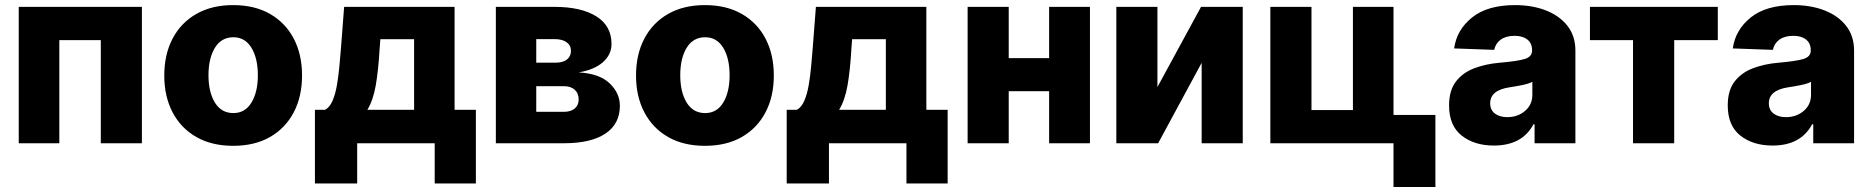

<svg xmlns="http://www.w3.org/2000/svg" viewBox="-20 -573 7487 768"><path d="M55 0V-545.5H547.6V0H383.2V-412.6H217.3V0Z M912.6 10.3Q827.1 10.3 765.3 -25Q703.5 -60.4 670.3 -123.8Q637.1 -187.1 637.1 -271Q637.1 -355.1 670.3 -418.5Q703.5 -481.9 765.3 -517.2Q827.1 -552.6 912.6 -552.6Q998.6 -552.6 1060.2 -517.2Q1121.8 -481.9 1155 -418.5Q1188.2 -355.1 1188.2 -271Q1188.2 -187.1 1155 -123.8Q1121.8 -60.4 1060.2 -25Q998.6 10.3 912.6 10.3ZM913.7 -120.7Q960.2 -120.7 985.8 -162.6Q1011.4 -204.5 1011.4 -272Q1011.4 -339.8 985.8 -381.9Q960.2 -424 913.7 -424Q865.4 -424 839.7 -381.9Q813.9 -339.8 813.9 -272Q813.9 -204.5 839.7 -162.6Q865.4 -120.7 913.7 -120.7Z M1239.7 160.9V-133.9H1280.5Q1298.7 -143.5 1310 -169.7Q1321.4 -196 1327.6 -231.7Q1333.8 -267.4 1337.4 -306.3Q1340.9 -345.2 1343.8 -379.6L1356.5 -545.5H1798.3V-133.9H1883.5V160.9H1718.8V0H1408.7V160.9ZM1449.6 -133.9H1636.4V-416.2H1501.4L1498.6 -379.6Q1493.6 -291.9 1483.1 -231.9Q1472.7 -171.9 1449.6 -133.9Z M1963.4 0V-545.5H2198.9Q2304.3 -545.5 2365.2 -507.6Q2426.1 -469.8 2426.1 -397Q2426.1 -354.8 2391.9 -324.4Q2357.6 -294 2294.7 -283.4Q2377.8 -278.8 2418.7 -239.5Q2459.5 -200.3 2459.5 -149.9Q2459.5 -77.4 2401.8 -38.7Q2344.1 0 2235.4 0ZM2125 -125.7H2235.4Q2262.8 -125.7 2278.8 -138.8Q2294.7 -152 2294.7 -175.1Q2294.7 -199.9 2278.8 -214.1Q2262.8 -228.3 2235.4 -228.3H2125ZM2125 -322.4H2203.5Q2231.9 -322.4 2247.9 -335Q2263.8 -347.7 2263.8 -370Q2263.8 -391.7 2246.4 -404.1Q2229 -416.5 2198.9 -416.5H2125Z M2799.7 10.3Q2714.1 10.3 2652.3 -25Q2590.6 -60.4 2557.4 -123.8Q2524.1 -187.1 2524.1 -271Q2524.1 -355.1 2557.4 -418.5Q2590.6 -481.9 2652.3 -517.2Q2714.1 -552.6 2799.7 -552.6Q2885.7 -552.6 2947.3 -517.2Q3008.9 -481.9 3042.1 -418.5Q3075.3 -355.1 3075.3 -271Q3075.3 -187.1 3042.1 -123.8Q3008.9 -60.4 2947.3 -25Q2885.7 10.3 2799.7 10.3ZM2800.8 -120.7Q2847.3 -120.7 2872.9 -162.6Q2898.4 -204.5 2898.4 -272Q2898.4 -339.8 2872.9 -381.9Q2847.3 -424 2800.8 -424Q2752.5 -424 2726.7 -381.9Q2701 -339.8 2701 -272Q2701 -204.5 2726.7 -162.6Q2752.5 -120.7 2800.8 -120.7Z M3126.8 160.9V-133.9H3167.6Q3185.7 -143.5 3197.1 -169.7Q3208.5 -196 3214.7 -231.7Q3220.9 -267.4 3224.4 -306.3Q3228 -345.2 3230.8 -379.6L3243.6 -545.5H3685.4V-133.9H3770.6V160.9H3605.8V0H3295.8V160.9ZM3336.6 -133.9H3523.4V-416.2H3388.5L3385.7 -379.6Q3380.7 -291.9 3370.2 -231.9Q3359.7 -171.9 3336.6 -133.9Z M4014.9 -545.5V-340.6H4176.5V-545.5H4339.8V0H4176.5V-208.1H4014.9V0H3850.5V-545.5Z M4609.7 -224.8 4784.1 -545.5H4951V0H4786.6V-321.7L4612.6 0H4445.3V-545.5H4609.7Z M5554 -545.5V0H5061.4V-545.5H5225.9V-132.8H5391.7V-545.5ZM5721.6 -113.3V175.1H5554V-113.3Z M5955.6 9.2Q5877.5 9.2 5826.9 -30.5Q5776.3 -70.3 5776.3 -151.3Q5776.3 -211.6 5804 -247.3Q5831.7 -283 5877.8 -300.2Q5924 -317.5 5979 -322.1Q6049 -328.1 6078.7 -337Q6108.3 -345.9 6108.3 -370.7V-372.5Q6108.3 -399.9 6089.5 -414.8Q6070.7 -429.7 6038.7 -429.7Q6004.3 -429.7 5983.3 -414.8Q5962.4 -399.9 5956.7 -373.6L5796.5 -379.3Q5806.8 -453.8 5868.4 -503.2Q5930 -552.6 6040.1 -552.6Q6109.7 -552.6 6164.2 -531.1Q6218.8 -509.6 6250.2 -469.1Q6281.6 -428.6 6281.6 -370.7V0H6118.3V-76H6114Q6068.5 9.2 5955.6 9.2ZM6009.2 -104.4Q6050.8 -104.4 6080.1 -129.3Q6109.4 -154.1 6109.4 -193.9V-245.7Q6094.8 -237.9 6068.4 -232.6Q6041.9 -227.3 6017.8 -223.7Q5940.7 -212 5940.7 -159.8Q5940.7 -132.8 5959.9 -118.6Q5979 -104.4 6009.2 -104.4Z M6339.8 -412.6V-545.5H6851.2V-412.6H6676.8V0H6512.1V-412.6Z M7070.3 9.2Q6992.2 9.2 6941.6 -30.5Q6891 -70.3 6891 -151.3Q6891 -211.6 6918.7 -247.3Q6946.4 -283 6992.5 -300.2Q7038.7 -317.5 7093.8 -322.1Q7163.7 -328.1 7193.4 -337Q7223 -345.9 7223 -370.7V-372.5Q7223 -399.9 7204.2 -414.8Q7185.4 -429.7 7153.4 -429.7Q7119 -429.7 7098 -414.8Q7077.1 -399.9 7071.4 -373.6L6911.2 -379.3Q6921.5 -453.8 6983.1 -503.2Q7044.7 -552.6 7154.8 -552.6Q7224.4 -552.6 7278.9 -531.1Q7333.5 -509.6 7364.9 -469.1Q7396.3 -428.6 7396.3 -370.7V0H7233V-76H7228.7Q7183.2 9.2 7070.3 9.2ZM7123.9 -104.4Q7165.5 -104.4 7194.8 -129.3Q7224.1 -154.1 7224.1 -193.9V-245.7Q7209.5 -237.9 7183.1 -232.6Q7156.6 -227.3 7132.5 -223.7Q7055.4 -212 7055.4 -159.8Q7055.4 -132.8 7074.6 -118.6Q7093.8 -104.4 7123.9 -104.4Z"/></svg>

Font: Inter UI Extra Bold
Style: Regular
Weight: 800
Designer: Rasmus Andersson
Foundry: rsms
Version: 3.2;8d6f07862